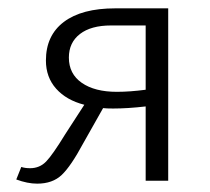

<svg xmlns="http://www.w3.org/2000/svg" viewBox="-20 -433 503 460"><path d="M256 -413H383V0H329V-178Q286 -173 251 -173Q235 -173 227 -174L179 -89Q150 -35 128 -14Q106 7 69 7Q46 7 19 -3L31 -33Q40 -30 52 -30Q75 -30 90.5 -46Q106 -62 136 -111L182 -182Q139 -193 114.5 -220.5Q90 -248 90 -288Q90 -348 133 -380.5Q176 -413 256 -413ZM260 -213Q291 -213 329 -218V-372H246Q198 -372 171.5 -351.5Q145 -331 145 -295Q145 -256 176 -234.5Q207 -213 260 -213Z"/></svg>

Font: EauTest Semilight
Style: Italic
Weight: 300
Italic angle: -12°
Designer: Christian Thalmann (Catharsis Fonts)
Version: Version 0.001;PS 000.001;hotconv 1.0.88;makeotf.lib2.5.64775